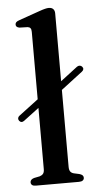

<svg xmlns="http://www.w3.org/2000/svg" viewBox="-53 -772 412 805"><g transform="rotate(-5 153.0 -369.0)"><path d="M18.5 -277Q14.5 -282.5 15.5 -288.2Q16.5 -294 22 -298L132.5 -381.5L173.5 -400L280 -481.5Q285.5 -485.5 291.8 -485Q298 -484.5 302 -479.5Q306.5 -474.5 305.5 -469Q304.5 -463.5 298.5 -459L184 -371.5L143 -353L39.5 -275Q27.5 -266 18.5 -277ZM208.5 -712.5V-66.5Q208.5 -53.5 213.2 -46.8Q218 -40 228 -37.5L251 -32.5Q259.5 -30 263.8 -26Q268 -22 268 -15.5Q268 -8.5 262.5 -4.2Q257 0 246 0H65Q54 0 49 -4.2Q44 -8.5 44 -15.5Q44 -21.5 48 -25.8Q52 -30 60 -32.5L84.5 -37.5Q94 -40.5 99 -46.8Q104 -53 104 -66V-643.5Q104 -654.5 100.2 -659.2Q96.5 -664 88.5 -665L54 -666Q46 -667.5 42.5 -671Q39 -674.5 39 -680Q39 -686 43 -690Q47 -694 57.5 -697.5L143 -727.5Q158.5 -733 167.8 -735.2Q177 -737.5 183.5 -737.5Q196 -737.5 202.2 -730.8Q208.5 -724 208.5 -712.5Z"/></g></svg>

Font: Fraunces 24pt
Style: Regular
Weight: 400
Version: Version 1.000;[b76b70a41]